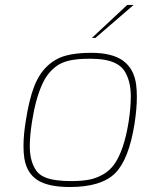

<svg xmlns="http://www.w3.org/2000/svg" viewBox="-20 -749 600 774"><path d="M364.7 -596.2H350.6L492.7 -729H518.6ZM266.6 -19Q307.6 -19 337.4 -24.4Q366.7 -29.8 394 -44.9Q421.4 -60.1 440.4 -86.4Q480 -142.1 498.5 -257.8Q507.3 -314.9 507.3 -360.4Q507.3 -425.8 479.5 -466.3Q455.6 -499 398.9 -508.3Q375 -512.2 342.8 -512.2Q314.5 -512.2 293.9 -510.3Q242.2 -505.4 211.9 -485.4Q171.9 -458 150.4 -409.7Q123.5 -351.1 108.9 -257.8Q100.1 -200.7 100.1 -158.7Q100.1 -97.2 127.4 -59.6Q149.4 -29.8 208.5 -22.5Q232.4 -19 266.6 -19ZM261.7 4.9Q174.8 4.9 131.3 -22.9Q87.9 -50.8 78.1 -110.8Q74.7 -133.3 74.7 -160.2Q74.7 -206.5 84.5 -265.1Q97.2 -346.7 117.2 -398.9Q137.2 -451.2 169.9 -481.9Q202.1 -512.7 244.1 -524.4Q285.6 -536.1 347.7 -536.1Q432.6 -536.1 476.6 -503.9Q520.5 -471.2 528.8 -408.2Q531.7 -385.7 531.7 -358.4Q531.7 -311 522.5 -251Q499.5 -105.5 443.8 -50.3Q387.7 4.9 261.7 4.9Z"/></svg>

Font: Squarion Thin
Style: Italic
Weight: 100
Designer: Natanael Gama
Version: Version 1.00;September 12, 2019;FontCreator 11.5.0.2425 64-b